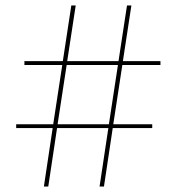

<svg xmlns="http://www.w3.org/2000/svg" viewBox="-20 -680 644 700"><path d="M565 -443H426L393 -227H535V-213H391L359 0H343L375 -213H188L156 0H140L172 -213H39V-227H174L207 -443H69V-457H209L240 -660H256L225 -457H412L443 -660H459L428 -457H565ZM377 -227 410 -443H223L190 -227Z"/></svg>

Font: Elaine Sans Thin
Style: Regular
Weight: 250
Designer: Wei Huang
Foundry: Wei Huang
Version: Version 2.001;December 24, 2019;FontCreator 12.0.0.2547 64-b